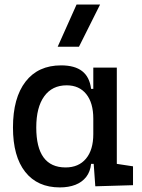

<svg xmlns="http://www.w3.org/2000/svg" viewBox="-20 -815 626 845"><path d="M243.2 9.8Q145 9.8 91.1 -58.3Q37.1 -126.5 37.1 -253.9Q37.1 -384.3 92.5 -455.8Q147.9 -527.3 249 -527.3Q309.1 -527.3 341.8 -501.7Q374.5 -476.1 380.9 -423.8H420.9L390.6 -293Q390.6 -362.3 359.6 -400.9Q328.6 -439.5 273.4 -439.5Q209.5 -439.5 174.6 -391.1Q139.6 -342.8 139.6 -253.9Q139.6 -78.1 268.6 -78.1Q326.2 -78.1 358.4 -116.7Q390.6 -155.3 390.6 -224.6V-252L425.8 -93.8H380.9Q377.4 -59.6 359.4 -36.4Q341.3 -13.2 311.8 -1.7Q282.2 9.8 243.2 9.8ZM399.4 4.9 390.6 -119.1V-239.3L494.1 -210V-93.8L565.4 -83V0ZM390.6 -146.5V-517.6H494.1V-175.8ZM233.9 -609.4 316.9 -794.9H420.4L327.6 -609.4Z"/></svg>

Font: Cascadia Mono
Style: Regular
Weight: 400
Monospace: yes
Designer: Aaron Bell
Foundry: Saja Typeworks
Version: Version 2102.003